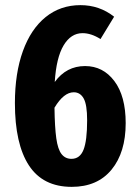

<svg xmlns="http://www.w3.org/2000/svg" viewBox="-20 -710 530 747"><path d="M469 -231Q469 -117 414 -50Q359 17 259 17Q147 17 92.5 -66.5Q38 -150 38 -309Q38 -425 69 -511Q100 -597 157.5 -643.5Q215 -690 293 -690Q367 -690 424 -645L371 -558Q335 -581 301 -581Q256 -581 227.5 -533.5Q199 -486 193 -391Q238 -453 311 -453Q381 -453 425 -394.5Q469 -336 469 -231ZM267 -351Q228 -351 192 -291Q193 -215 199 -172Q205 -129 219.5 -110.5Q234 -92 258 -92Q291 -92 305 -127.5Q319 -163 319 -242Q319 -303 305.5 -327Q292 -351 267 -351Z"/></svg>

Font: Fira Sans Extra Condensed
Style: Bold
Weight: 700
Width: 1
Designer: Carrois Corporate & Edenspiekermann AG
Foundry: Carrois Corporate GbR & Edenspiekermann AG
Version: Version 4.203